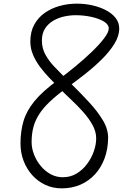

<svg xmlns="http://www.w3.org/2000/svg" viewBox="-20 -1024 706 1054"><path d="M325 -51Q366.5 -51 400.2 -71.2Q434 -91.5 458 -123.8Q482 -156 495 -193.2Q508 -230.5 508 -264.5Q508 -302 487.5 -338.8Q467 -375.5 436 -410Q405 -444.5 372.5 -475Q340 -505.5 316 -530L289.5 -557Q271.5 -575 247.5 -600.2Q223.5 -625.5 200.2 -656.2Q177 -687 161.8 -722.2Q146.5 -757.5 146.5 -796Q146.5 -849.5 168 -888.8Q189.5 -928 226 -953.5Q262.5 -979 308 -991.5Q353.5 -1004 401 -1004Q445 -1004 486.5 -994.8Q528 -985.5 561.5 -968Q595 -950.5 614.8 -925.2Q634.5 -900 634.5 -867.5Q634.5 -826.5 608.2 -783.8Q582 -741 538.8 -698.2Q495.5 -655.5 443.5 -614.8Q391.5 -574 340 -537Q287.5 -498.5 251.8 -464.2Q216 -430 194.5 -396.2Q173 -362.5 163.2 -325.5Q153.5 -288.5 153.5 -244Q153.5 -210.5 166.5 -176.5Q179.5 -142.5 202.8 -114Q226 -85.5 257.2 -68.2Q288.5 -51 325 -51ZM318.5 10Q270 10 228.8 -9.2Q187.5 -28.5 157 -62.5Q126.5 -96.5 109.5 -141Q92.5 -185.5 92.5 -236.5Q92.5 -302.5 108.8 -358.5Q125 -414.5 169.2 -468.8Q213.5 -523 298 -584.5Q344.5 -619 393.5 -659.2Q442.5 -699.5 484 -739.5Q525.5 -779.5 551.2 -813.2Q577 -847 577 -867.5Q577 -889.5 550.5 -905.8Q524 -922 482.2 -931.2Q440.5 -940.5 395 -940.5Q364.5 -940.5 332.2 -933.5Q300 -926.5 272.2 -910.2Q244.5 -894 227.2 -867.2Q210 -840.5 210 -801.5Q210 -758.5 229.8 -723.2Q249.5 -688 276.2 -660.2Q303 -632.5 324 -611L376.5 -558.5Q426.5 -509 471.8 -459.8Q517 -410.5 545.8 -362Q574.5 -313.5 573.5 -264.5Q572.5 -204.5 554 -154.5Q535.5 -104.5 501.8 -67.5Q468 -30.5 421.5 -10.2Q375 10 318.5 10Z"/></svg>

Font: Edu NSW ACT Hand
Style: Regular
Weight: 400
Designer: Tina and Corey Anderson, Eben Sorkin, Mirko Velimirovic
Foundry: Sorkin Type Co.
Version: Version 2.000